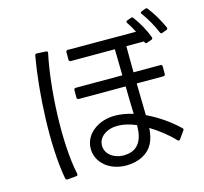

<svg xmlns="http://www.w3.org/2000/svg" viewBox="-124 -1007 1248 1176"><g transform="rotate(-15 500.0 -418.5)"><path d="M986 -707C993 -709 996 -715 993 -722C973 -768 940 -824 910 -862C906 -868 901 -869 894 -866L870 -857C862 -854 860 -848 866 -841C897 -800 926 -746 944 -703C947 -696 952 -694 959 -697ZM360 -687C360 -679 364 -675 372 -675H651C652 -625 653 -568 654 -509H359C352 -509 347 -505 347 -497V-450C347 -442 352 -438 359 -438H656C657 -377 658 -316 660 -263C621 -275 583 -282 546 -282C496 -282 449 -269 411 -240C339 -188 329 -87 393 -23C428 13 482 31 536 31C573 31 611 23 642 6C701 -25 725 -79 730 -155C779 -125 830 -87 877 -38C883 -31 889 -32 894 -39L927 -85C932 -91 931 -96 926 -101C869 -156 798 -204 730 -236C729 -292 727 -364 726 -438H895C903 -438 907 -443 907 -450V-497C907 -505 903 -509 895 -509H725C724 -568 724 -626 724 -675H836C837 -673 838 -670 839 -667C841 -661 846 -660 854 -663L882 -673C889 -675 892 -681 889 -688C873 -733 842 -789 811 -830C807 -836 802 -838 795 -835L770 -826C762 -823 761 -817 766 -810C780 -790 793 -768 804 -745L372 -746C364 -746 360 -742 360 -734ZM220 15C229 15 232 10 231 2C187 -203 205 -545 250 -758C252 -766 248 -771 240 -771L183 -774C175 -774 171 -771 170 -763C131 -544 112 -207 152 9C153 17 158 20 165 20ZM662 -191C662 -102 633 -33 535 -33C502 -33 468 -45 445 -68C412 -102 413 -157 455 -190C480 -209 511 -218 545 -218C582 -218 622 -208 662 -191Z"/></g></svg>

Font: LINE Seed JP App_OTF Regular
Style: Regular
Weight: 400
Designer: LY Corporation & Fontrix & Fontworks
Version: Version 1.002